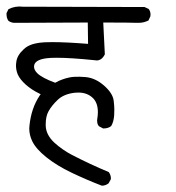

<svg xmlns="http://www.w3.org/2000/svg" viewBox="-24 -572 544 593"><path d="M274.4 -385.3Q290.5 -385.3 299.8 -404.3L294.9 -502.4H299.3Q377.4 -502.4 398.9 -501.5Q400.9 -501.5 404.1 -501.5Q407.2 -501.5 412.6 -502Q423.8 -503.4 434.6 -508.8L440.4 -521.5Q440.9 -524.4 440.9 -527.3Q440.9 -537.1 435.1 -544.4L422.4 -550.3L46.9 -551.3Q22.5 -554.2 2 -543.5L-3.9 -531.2Q-3.9 -529.8 -3.9 -528.8Q-3.9 -516.1 2 -507.8Q9.3 -502.4 19 -501.5L247.1 -502.4L248 -436.5Q181.2 -441.9 137.7 -441.9Q109.9 -441.9 97.4 -439.9Q85 -438 76.7 -435.5Q60.1 -430.2 49.8 -420.4Q28.8 -401.4 26.4 -380.9Q25.4 -375 25.4 -369.1Q25.4 -355.5 30.8 -342.3Q37.6 -326.7 55.4 -310.8Q73.2 -294.9 97.2 -283.2L101.6 -281.2L98.6 -276.9Q72.3 -237.8 66.9 -183.1Q66.4 -179.2 66.4 -174.8Q66.4 -154.8 75.7 -135.7Q86.9 -112.3 119.1 -86.4Q151.4 -60.5 196.8 -38.8Q242.2 -17.1 290.5 1.5Q302.2 1.5 311.5 -5.9L318.4 -18.6Q318.4 -19.5 318.4 -22.7Q318.4 -25.9 316.9 -30.8Q315.4 -35.6 312 -40.5Q255.4 -64 197.8 -93.8Q168.9 -108.9 144 -131.3Q118.2 -155.3 117.2 -183.6Q117.2 -186 117.2 -188.5Q117.2 -212.9 126 -228.5Q135.7 -246.1 154.5 -263.9Q173.3 -281.7 207 -285.6Q212.9 -286.1 218.3 -286.1Q245.6 -286.1 263.2 -269Q278.3 -253.9 278.3 -225.6Q278.3 -215.8 276.4 -204.6Q275.9 -201.7 275.9 -199.5Q275.9 -197.3 276.4 -194.3Q276.9 -187.5 281.7 -182.1L294.4 -175.3Q295.4 -175.3 296.4 -175.3Q310.1 -175.3 319.3 -182.6Q327.1 -195.3 328.6 -215.8Q329.1 -222.7 329.1 -233.9Q329.1 -245.1 327.1 -261.2Q324.2 -284.2 297.1 -307.9Q270 -331.5 239.7 -334Q228.5 -335 221.7 -335Q214.8 -335 206.5 -334.7Q198.2 -334.5 190.4 -332.8Q182.6 -331.1 177.5 -329.6Q172.4 -328.1 167.5 -326.2Q157.7 -322.8 146.5 -316.4Q105.5 -331.5 90.8 -346.2Q81.1 -356 81.1 -366.2Q81.1 -387.2 120.1 -392.1Q132.3 -393.6 151.4 -393.6Q193.4 -393.6 266.6 -386.2Q272.5 -385.3 274.4 -385.3Z"/></svg>

Font: Bakudai
Style: Light
Weight: 300
Version: Version 1.48